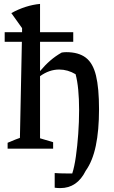

<svg xmlns="http://www.w3.org/2000/svg" viewBox="-20 -761 586 983"><path d="M19 0V-30Q48 -42 60 -47Q72 -52 82 -55L92 -547H4V-596H93V-617L38 -694Q111 -734 185 -741V-596H355V-547H185V-397Q210 -427 237 -450.5Q264 -474 296 -492Q302 -493 308 -493.5Q314 -494 319 -494Q382 -494 419 -466Q456 -438 471.5 -374Q487 -310 487 -202Q487 -93 470.5 -14.5Q454 64 419 113Q375 202 289 202Q281 202 274 201.5Q267 201 260 200V125Q274 126 289 126.5Q304 127 320 127Q333 127 350 127Q361 93 368.5 40Q376 -13 380.5 -75Q385 -137 385 -198Q385 -255 380.5 -301.5Q376 -348 367 -381Q327 -405 283 -405Q232 -405 185 -371V-53L252 -33V0Z"/></svg>

Font: Piazzolla Medium
Style: Regular
Weight: 500
Designer: Juan Pablo del Peral
Foundry: Huerta Tipografica
Version: Version 1.330